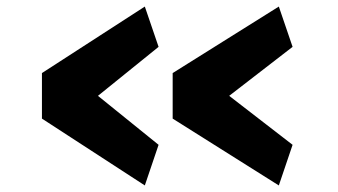

<svg xmlns="http://www.w3.org/2000/svg" viewBox="-20 -593 1031 586"><path d="M108 -231V-370L422 -573L464 -450L279 -300.5L464 -151L422 -27ZM507 -231V-370L831 -573L873 -450L679.5 -300.5L873 -151L831 -27Z"/></svg>

Font: Merriweather Sans Black
Style: Regular
Weight: 900
Designer: Eben Sorkin
Foundry: Eben Sorkin
Version: Version 1.008; ttfautohint (v1.7.19-72a1) -l 8 -r 50 -G 200 